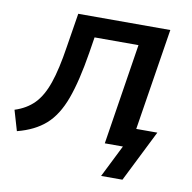

<svg xmlns="http://www.w3.org/2000/svg" viewBox="-79 -560 763 762"><g transform="rotate(10 302.5 -179.0)"><path d="M17 13 -7 -69Q40 -84 70.5 -115Q101 -146 120.5 -202.5Q140 -259 154 -351L176 -488H547L482 -78H567L463 130H377L442 0H369L433 -407H256L246 -344Q227 -226 200.5 -154Q174 -82 130.5 -43.5Q87 -5 17 13Z"/></g></svg>

Font: Nunito Sans SemiBold
Style: Italic
Weight: 600
Italic angle: -9°
Designer: Vernon Adams
Foundry: Vernon Adams
Version: Version 3.006; ttfautohint (v1.8.3)